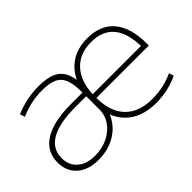

<svg xmlns="http://www.w3.org/2000/svg" viewBox="-85 -806 1095 1095"><g transform="rotate(-45 462.5 -258.5)"><path d="M219 -21Q276 -21 322 -43.5Q368 -66 395 -104.5Q422 -143 422 -190V-297H332Q204 -297 138.5 -258.5Q73 -220 73 -147Q73 -89 112 -55Q151 -21 219 -21ZM216 10Q134 10 86.5 -32Q39 -74 39 -145Q39 -234 113.5 -280.5Q188 -327 330 -327H422Q422 -393 408 -430Q394 -467 360.5 -483Q327 -499 268 -499Q222 -499 177.5 -489.5Q133 -480 92 -461L82 -491Q125 -510 172.5 -520Q220 -530 270 -530Q339 -530 380 -510.5Q421 -491 438.5 -446Q456 -401 456 -325V-200Q456 -140 424.5 -92.5Q393 -45 339 -17.5Q285 10 216 10ZM679 13Q556 13 489 -57Q422 -127 422 -257Q422 -383 485.5 -455Q549 -527 660 -527Q767 -527 823 -460Q879 -393 879 -266Q879 -260 879 -256.5Q879 -253 879 -249H440V-279H857L846 -266Q846 -381 799 -438.5Q752 -496 660 -496Q564 -496 510 -434Q456 -372 456 -259V-254Q456 -139 513.5 -79Q571 -19 678 -19Q723 -19 767 -28.5Q811 -38 848 -56L858 -27Q819 -8 772.5 2.5Q726 13 679 13Z"/></g></svg>

Font: M PLUS 1 Thin ExtraLight
Style: Regular
Weight: 250
Version: Version 1.001